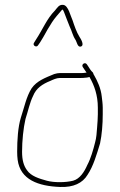

<svg xmlns="http://www.w3.org/2000/svg" viewBox="-20 -731 489 783"><path d="M135 -546 144 -559C154.4 -575.9 158.9 -583.3 168 -600C174.3 -612.6 185.3 -627.9 192 -640C202.7 -657.1 219.6 -675.2 232 -690C232.7 -691.3 233.7 -692 235 -692C237 -690.7 239 -687.3 241 -682C248.7 -660.4 256.4 -643.2 264 -623C272.9 -605.3 276.5 -585.7 287 -570C293.7 -560.6 295.9 -536.1 310.5 -541.5C325.2 -546.9 309.5 -572.8 304 -581C292.1 -600 283.3 -626 276 -648C267.8 -664.4 259.1 -708 238.5 -711C220.6 -713.7 213.6 -698.9 204 -688C171.2 -655.2 153.2 -609.3 127 -570L119 -557C111 -546.3 128.3 -535.3 135 -546ZM379 -292V-265C379 -256.3 378.7 -247.7 378 -239L376 -211C374.7 -192.7 373 -167.2 368 -151C360.3 -120 350.1 -84.3 336 -58C324.5 -31.7 306.6 -1.8 278 6C247.9 13.5 201.6 14.3 171 6C139.4 -2.6 106 -12.9 90 -37C76.4 -55.2 70 -79 70 -112C70 -156.9 75.2 -207.8 84 -246C94.4 -277.2 101.3 -312.6 115 -340C127.6 -371.5 153.1 -388.2 185 -401C195.8 -405.9 210.2 -413 224 -413H310C316.7 -413 322.3 -413.3 327 -414C331.7 -414 337.7 -415 345 -417C345.7 -416.3 346 -415.7 346 -415C364.4 -382.7 379 -342.8 379 -292ZM333 -435C329.7 -434.3 327.3 -434 326 -434C322 -433.3 316.7 -433 310 -433H224C217.3 -433 209.7 -431.7 201 -429C164.4 -413.8 130.2 -401.3 109 -371C87.3 -336.9 79.3 -293.9 65 -251C53.2 -212.5 50 -159.2 50 -112C50 -100 50.7 -89 52 -79C62.8 2.2 136.5 28.2 225.5 31.5C279.3 33.5 316.6 15.9 337 -18C360.9 -53.9 374 -100.5 388 -146C395.5 -181.2 399 -224.4 399 -265V-292C399 -306.4 396.4 -325.6 395 -337C391.6 -370.6 377.4 -400.5 364 -424C362.5 -426.3 360 -430.3 360 -433C359.3 -435 357.7 -437 355 -439C349.2 -444.8 344.3 -453.5 340 -460L334 -469C326 -479.7 310 -467.7 318 -457L324 -448C326.7 -444 329.7 -439.7 333 -435Z"/></svg>

Font: HoneyBee
Style: UltLit
Weight: 100
Foundry: Cannot Into Space Fonts
Version: Version 0.89